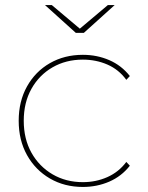

<svg xmlns="http://www.w3.org/2000/svg" viewBox="-20 -737 585 760"><path d="M308 3Q235 3 177.5 -30.5Q120 -64 87 -123Q54 -182 54 -259Q54 -336 87 -395Q120 -454 177.5 -487Q235 -520 308 -520Q364 -520 412.5 -499Q461 -478 494 -436L480 -421Q450 -462 405 -481.5Q360 -501 308 -501Q241 -501 188 -470.5Q135 -440 104.5 -385.5Q74 -331 74 -259Q74 -187 104.5 -132.5Q135 -78 188 -47Q241 -16 308 -16Q360 -16 405 -36Q450 -56 480 -96L494 -81Q461 -39 412.5 -18Q364 3 308 3ZM280 -607 158 -717H185L299 -621H293L407 -717H434L312 -607Z"/></svg>

Font: Montserrat Thin Thin
Style: Regular
Weight: 250
Version: Version 9.000